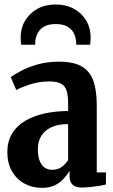

<svg xmlns="http://www.w3.org/2000/svg" viewBox="-20 -848 515 878"><path d="M171.5 11Q127 11 91.2 -8.8Q55.5 -28.5 34.5 -65.2Q13.5 -102 13.5 -152Q13.5 -201 34.8 -236.5Q56 -272 94 -294.8Q132 -317.5 182.2 -328.8Q232.5 -340 291.5 -340.5V-373.5Q291.5 -408 285.5 -430.5Q279.5 -453 261.2 -464.2Q243 -475.5 206 -475.5Q158.5 -475.5 117.2 -462Q76 -448.5 54.5 -436.5L29 -495.5Q45.5 -507.5 77 -524.2Q108.5 -541 152.2 -553.5Q196 -566 249.5 -566Q319 -566 356.5 -542.5Q394 -519 408.2 -474.8Q422.5 -430.5 422.5 -367V-59.5H464.5V-4.5Q454.5 -1.5 434.8 1.8Q415 5 393 7.2Q371 9.5 352.5 9.5Q325.5 9.5 311.8 -3.5Q298 -16.5 298 -44V-66.5Q287.5 -49 271.2 -30.8Q255 -12.5 230.8 -0.8Q206.5 11 171.5 11ZM218 -71.5Q244 -71.5 261.5 -84.2Q279 -97 291.5 -115.5V-280.5Q244.5 -280.5 214 -265.8Q183.5 -251 168.2 -225.5Q153 -200 153 -167Q153 -132.5 161.8 -111.5Q170.5 -90.5 185.2 -81Q200 -71.5 218 -71.5ZM234.5 -827.5Q282.5 -827.5 318.5 -807.5Q354.5 -787.5 374.5 -753.5Q394.5 -719.5 394.5 -675.5Q394.5 -666.5 393.8 -658.2Q393 -650 392 -643.5H328.5Q328.5 -647.5 328.5 -652.5Q328.5 -657.5 327.5 -662.5Q325.5 -681.5 316 -698.8Q306.5 -716 287 -727Q267.5 -738 234.5 -738Q202.5 -738 182.8 -727Q163 -716 153.8 -698.8Q144.5 -681.5 141.5 -662.5Q141.5 -657.5 141.2 -652.5Q141 -647.5 141 -643.5H77Q76 -650 75.2 -658.2Q74.5 -666.5 74.5 -675.5Q74.5 -719.5 94.8 -753.5Q115 -787.5 150.8 -807.5Q186.5 -827.5 234.5 -827.5Z"/></svg>

Font: Merriweather 24pt SemiCondensed
Style: Bold
Weight: 700
Width: 4
Designer: Eben Sorkin
Foundry: Eben Sorkin
Version: Version 2.100